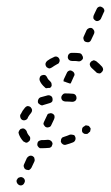

<svg xmlns="http://www.w3.org/2000/svg" viewBox="-20 -445 342 592"><path d="M32 118Q34 123 38 125Q43 128 48 126Q53 124 55 119Q58 114 56 109Q54 104 49 102Q45 100 40 102Q35 103 33 108L32 109Q30 113 32 118ZM53 66Q53 69 54 71Q55 74 56 75Q58 77 60 78Q63 79 65 79Q68 80 70 79Q72 78 74 76Q76 74 77 72L86 53Q87 51 87 48Q87 46 86 43Q86 41 84 39Q82 37 80 36Q75 34 70 36Q66 38 63 42L54 62Q53 64 53 66ZM135 10Q137 9 139 7Q140 5 141 2Q142 0 142 -3Q141 -8 137 -11Q133 -14 128 -14Q118 -13 107 -13Q102 -12 98 -9Q95 -5 95 0Q95 3 96 5Q97 7 99 9Q101 11 103 12Q105 12 108 12Q119 12 130 11Q133 11 135 10ZM212 -13Q214 -18 212 -23Q211 -25 210 -27Q208 -29 206 -29Q203 -30 201 -30Q198 -30 196 -30Q187 -26 177 -23Q174 -22 172 -21Q170 -19 169 -17Q168 -15 168 -12Q167 -10 168 -7Q170 -2 174 0Q179 3 184 1Q195 -2 205 -6Q210 -8 212 -13ZM56 -7Q58 -6 60 -5Q63 -5 65 -6Q67 -7 69 -9Q73 -12 73 -17Q74 -22 70 -26Q64 -33 62 -41Q60 -45 55 -48Q51 -50 46 -48Q44 -48 42 -46Q40 -44 39 -42Q38 -40 37 -37Q37 -35 38 -32Q42 -20 52 -9Q53 -8 56 -7ZM258 -40Q259 -43 259 -45Q260 -48 259 -50Q258 -52 256 -54Q255 -56 253 -57Q250 -58 248 -58Q245 -59 243 -58Q241 -57 239 -55Q238 -55 237 -54Q233 -51 233 -45Q232 -40 235 -36Q237 -34 239 -33Q241 -32 244 -32Q246 -32 249 -32Q251 -33 253 -35Q254 -36 255 -37Q257 -38 258 -40ZM114 -65Q114 -62 115 -60Q116 -58 118 -56Q119 -54 122 -53Q126 -51 131 -53Q136 -54 138 -59L147 -78Q149 -83 148 -88Q146 -93 141 -95Q139 -96 136 -96Q134 -96 132 -95Q129 -95 127 -93Q126 -91 125 -89L116 -70Q115 -67 114 -65ZM44 -93 43 -92Q42 -90 42 -87Q42 -85 43 -82Q44 -80 45 -78Q47 -77 49 -75Q54 -73 59 -75Q64 -77 66 -82V-83Q70 -90 76 -97Q79 -101 79 -106Q78 -111 74 -115Q70 -118 65 -118Q60 -117 57 -113Q49 -104 44 -93ZM98 -138Q96 -134 97 -129Q98 -126 100 -125Q102 -123 104 -122Q106 -121 109 -120Q111 -120 113 -121Q122 -124 133 -127Q138 -128 141 -132Q143 -136 142 -141Q141 -147 137 -149Q133 -152 127 -151Q115 -148 105 -145Q100 -143 98 -138ZM173 -153Q169 -149 169 -144Q169 -139 173 -135Q177 -132 182 -132Q192 -132 203 -131Q208 -131 212 -134Q216 -138 216 -143Q216 -148 213 -152Q209 -156 204 -156Q193 -157 181 -157Q176 -157 173 -153ZM134 -174Q134 -174 135 -175Q136 -175 137 -176Q138 -178 139 -180Q140 -183 139 -185Q139 -188 138 -190Q137 -192 135 -194Q128 -200 126 -205Q124 -210 120 -213Q115 -215 110 -213Q105 -212 103 -207Q101 -202 102 -198Q106 -186 119 -175Q120 -174 120 -174Q121 -173 122 -173Q122 -173 123 -173Q128 -174 134 -174ZM197 -187Q198 -188 198 -189Q199 -189 199 -190L208 -210Q211 -214 209 -219Q207 -224 202 -226Q198 -229 193 -227Q188 -225 186 -220L177 -201Q176 -199 176 -198Q176 -196 176 -194Q181 -193 185 -191Q191 -189 197 -187ZM273 -258Q271 -259 268 -259Q266 -258 264 -257Q261 -256 260 -254Q256 -250 257 -245Q258 -240 262 -236Q269 -230 276 -223Q277 -221 280 -220Q282 -219 284 -219Q287 -218 289 -219Q292 -220 293 -222Q297 -225 298 -230Q298 -235 295 -239Q287 -248 277 -256Q275 -257 273 -258ZM120 -248Q120 -243 123 -239Q124 -237 127 -236Q129 -235 131 -234Q134 -234 136 -235Q139 -236 140 -237Q147 -242 156 -247Q159 -248 160 -249Q162 -251 163 -254Q164 -256 164 -258Q164 -261 163 -263Q161 -268 156 -270Q151 -272 146 -269Q134 -264 125 -257Q121 -253 120 -248ZM201 -282Q196 -282 192 -278Q189 -274 189 -269Q189 -264 193 -260Q197 -257 202 -257Q206 -257 209 -257Q215 -257 221 -256Q226 -255 230 -258Q235 -261 236 -266Q236 -271 233 -275Q231 -280 225 -281Q217 -282 209 -282Q205 -282 201 -282ZM238 -323Q239 -318 244 -316Q249 -314 254 -315Q259 -317 261 -322L270 -341Q272 -346 270 -351Q268 -355 264 -358Q259 -360 254 -358Q249 -356 247 -352L238 -332Q236 -328 238 -323ZM268 -388Q270 -384 275 -381Q279 -379 284 -381Q289 -383 291 -387L300 -407Q303 -411 301 -416Q299 -421 294 -423Q290 -426 285 -424Q280 -422 278 -417L269 -398Q267 -393 268 -388Z"/></svg>

Font: FRB American Cursive Guidelines Dashed
Style: Italic
Weight: 400
Italic angle: -25°
Version: Version 2.0;Modular Font Editor K font №1